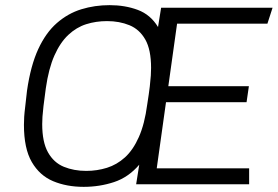

<svg xmlns="http://www.w3.org/2000/svg" viewBox="-20 -716 1079 746"><path d="M305 10Q239 10 186.5 -12Q134 -34 103.5 -86.5Q73 -139 73 -231Q73 -246 74 -262Q75 -278 78 -302Q81 -326 85 -364Q99 -461 128.5 -525Q158 -589 201 -626.5Q244 -664 296 -680Q348 -696 406 -696Q466 -696 515.5 -677.5Q565 -659 594 -611L606 -686H1039L1019 -624H668L634 -381H947L938 -319H625L589 -62H948V0H509L521 -76Q479 -27 423 -8.5Q367 10 305 10ZM315 -52Q357 -52 395.5 -64Q434 -76 465.5 -104.5Q497 -133 519.5 -183.5Q542 -234 552 -310Q559 -354 562 -380Q565 -406 566 -422.5Q567 -439 567 -452Q567 -523 544.5 -562.5Q522 -602 483 -618Q444 -634 396 -634Q353 -634 315 -622Q277 -610 245.5 -580.5Q214 -551 191.5 -500.5Q169 -450 158 -373Q152 -330 149 -304Q146 -278 145 -262.5Q144 -247 144 -234Q144 -164 166.5 -124Q189 -84 228 -68Q267 -52 315 -52Z"/></svg>

Font: Chivo Medium ExtraLight
Style: Italic
Weight: 250
Italic angle: -8.05°
Version: Version 2.002